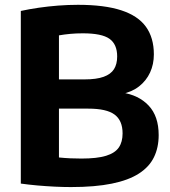

<svg xmlns="http://www.w3.org/2000/svg" viewBox="-20 -769 706 798"><path d="M275 8.5Q244.5 8.5 208.2 6.8Q172 5 135.2 1.8Q98.5 -1.5 66.5 -6V-723.5Q101 -731 140.5 -736.8Q180 -742.5 221.8 -745.8Q263.5 -749 304 -749Q414 -749 483.8 -726.2Q553.5 -703.5 586.5 -657.8Q619.5 -612 619.5 -543Q619.5 -502 603.8 -467.8Q588 -433.5 558 -410Q528 -386.5 485 -378L485.5 -384.5Q556 -374.5 597.8 -330.2Q639.5 -286 639.5 -207.5Q639.5 -156 620 -115.8Q600.5 -75.5 557.5 -47.8Q514.5 -20 444.8 -5.8Q375 8.5 275 8.5ZM318.5 -110Q383.5 -110 420.8 -121.5Q458 -133 473.8 -156Q489.5 -179 489.5 -214.5Q489.5 -268 456.2 -292.8Q423 -317.5 347 -317.5H208V-439H331.5Q381 -439 410.8 -449.8Q440.5 -460.5 453.8 -481.5Q467 -502.5 467 -534.5Q467 -585 435 -607.8Q403 -630.5 324.5 -630.5Q296 -630.5 272 -628.2Q248 -626 225 -622V-114.5Q250.5 -112 272.5 -111Q294.5 -110 318.5 -110Z"/></svg>

Font: Encode Sans SC Condensed Thin
Style: Bold
Weight: 700
Version: Version 3.002